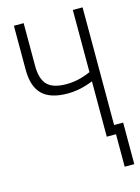

<svg xmlns="http://www.w3.org/2000/svg" viewBox="-132 -788 764 1045"><g transform="rotate(-15 250.0 -265.5)"><path d="M385 0V-312Q312 -282 241 -282Q144 -282 98.5 -327Q53 -372 53 -466V-714H108V-475Q108 -399 140.5 -366Q173 -333 248 -333Q317 -333 385 -364V-714H440V-51H491V183H437V0Z"/></g></svg>

Font: Noto Sans Mono ExtraCondensed Light
Style: Regular
Weight: 300
Width: 2
Designer: Monotype Design Team
Foundry: Monotype Imaging Inc.
Version: Version 2.014; ttfautohint (v1.8.4.7-5d5b)